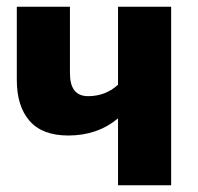

<svg xmlns="http://www.w3.org/2000/svg" viewBox="-20 -551 590 571"><path d="M331 -531H489V0H331V-199Q270 -148 183 -148Q106 -148 68 -191.5Q30 -235 30 -313V-531H188V-333Q188 -265 242 -265Q294 -265 331 -299Z"/></svg>

Font: Fira Sans
Style: Bold
Weight: 700
Designer: bBox Type GmbH & Carrois Corporate GbR & Edenspiekermann AG
Foundry: bBox Type GmbH & Carrois Corporate GbR & Edenspiekermann AG
Version: Version 4.301;PS 004.301;hotconv 1.0.88;makeotf.lib2.5.64775